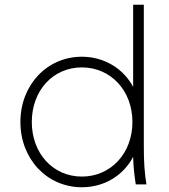

<svg xmlns="http://www.w3.org/2000/svg" viewBox="-20 -777 714 809"><path d="M325 12C420 12 500 -38 541 -116C542 -74 546 -41 552 0H597C589 -50 586 -93 586 -161V-757H541V-411C500 -488 419 -538 325 -538C178 -538 66 -419 66 -263C66 -107 178 12 325 12ZM114 -263C114 -395 203 -493 325 -493C446 -493 538 -396 538 -263C538 -130 446 -33 325 -33C203 -33 114 -131 114 -263Z"/></svg>

Font: Mluvka ExtraLight
Style: Regular
Weight: 200
Designer: Modified by Jiří Krblich, Original typeface by Gumpita Rahayu
Foundry: Gumpita Rahayu & Jiří Krblich
Version: Version 2.000;Glyphs 3.1.1 (3134)